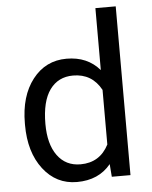

<svg xmlns="http://www.w3.org/2000/svg" viewBox="-54 -795 671 850"><g transform="rotate(-5 282.0 -370.0)"><path d="M46.4 -268.6Q46.4 -390.1 104 -464.1Q161.6 -538.1 254.9 -538.1Q347.7 -538.1 401.9 -474.6V-750H492.2V0H409.2L404.8 -56.6Q350.6 9.8 253.9 9.8Q162.1 9.8 104.2 -65.4Q46.4 -140.6 46.4 -261.7ZM136.7 -258.3Q136.7 -168.5 173.8 -117.7Q210.9 -66.9 276.4 -66.9Q362.3 -66.9 401.9 -144V-386.7Q361.3 -461.4 277.3 -461.4Q210.9 -461.4 173.8 -410.2Q136.7 -358.9 136.7 -258.3Z"/></g></svg>

Font: RobotoDraft
Style: Regular
Weight: 400
Version: Version 2.001101; 2014